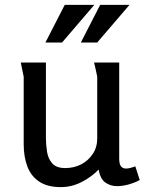

<svg xmlns="http://www.w3.org/2000/svg" viewBox="-20 -753 593 786"><path d="M168 -497V-189Q168 -161 172.5 -132Q177 -103 194 -84Q211 -65 247 -65Q283 -65 312 -80Q341 -95 359.5 -122.5Q378 -150 378 -186V-439Q378 -440 375 -453.5Q372 -467 369 -481Q366 -495 365 -497H468V-103Q468 -82 475 -72.5Q482 -63 496 -63Q510 -63 534 -72L552 -16Q532 -5 507 2Q482 9 459 9Q432 9 411 -6Q390 -21 384 -59Q354 -28 313.5 -7.5Q273 13 229 13Q174 13 140.5 -9.5Q107 -32 92 -71.5Q77 -111 77 -163V-439L65 -497ZM245 -733H366L234 -579H166ZM390 -733H510L378 -579H311Z"/></svg>

Font: Rosario Medium
Style: Regular
Weight: 500
Version: Version 1.201